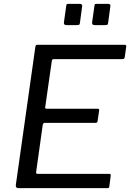

<svg xmlns="http://www.w3.org/2000/svg" viewBox="-20 -974 674 994"><path d="M163 -731Q164 -738 166 -740Q168 -742 174 -742H626Q636 -742 633 -729L626 -679Q625 -673 622.5 -670.5Q620 -668 612 -668H260Q254 -668 251.5 -666Q249 -664 248 -657L214 -419Q213 -415 215 -413Q217 -411 222 -411H486Q491 -411 492.5 -408.5Q494 -406 493 -400L485 -346Q484 -338 474 -338H212Q203 -338 201 -326L167 -83Q166 -74 174 -74H543Q550 -74 552 -72Q554 -70 553 -63L546 -9Q545 -3 543 -1.5Q541 0 535 0H75Q60 0 62 -17L163 -731ZM405 -939 394 -857Q393 -848 390 -846Q387 -844 377 -844H324Q316 -844 313 -848Q310 -852 311 -859L323 -944Q324 -951 326 -952.5Q328 -954 333 -954H395Q400 -954 403.5 -950Q407 -946 405 -939ZM551 -939 540 -857Q539 -848 536 -846Q533 -844 523 -844H471Q462 -844 459 -848Q456 -852 457 -859L469 -944Q470 -951 472 -952.5Q474 -954 480 -954H541Q547 -954 550 -950Q553 -946 551 -939Z"/></svg>

Font: Libre Franklin
Style: Italic
Weight: 400
Italic angle: -8°
Designer: Pablo Impallari, Rodrigo Fuenzalida, Nhung Nguyen
Foundry: Impallari Type
Version: Version 3.000